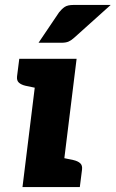

<svg xmlns="http://www.w3.org/2000/svg" viewBox="-20 -757 468 777"><path d="M71 0 135 -519H290L226 0ZM206 0 235 -118 278 -109Q295 -105 304.5 -96.5Q314 -88 312 -71L303 0ZM155 -519 126 -401 83 -410Q66 -414 56.5 -422.5Q47 -431 49 -448L58 -519ZM278 -737H428L281 -605Q269 -594 258 -589Q247 -584 229 -584H136L219 -707Q230 -721 242 -729Q254 -737 278 -737Z"/></svg>

Font: Aleo Black
Style: Italic
Weight: 900
Italic angle: -7°
Designer: Alessio Laiso
Foundry: Alessio Laiso
Version: Version 2.001;gftools[0.9.29]